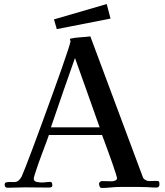

<svg xmlns="http://www.w3.org/2000/svg" viewBox="-20 -926 814 950"><path d="M473 -296Q442 -382 412 -468Q382 -554 351 -639Q321 -554 291 -468Q261 -382 232 -296ZM769 -14Q769 2 754 2Q744 2 732.5 1.5Q721 1 710 0Q688 -1 665.5 -1Q643 -1 620 -1Q609 -1 597.5 -1Q586 -1 574 -1Q552 -1 529 1.5Q506 4 483 4Q476 4 473 -3.5Q470 -11 470 -17Q470 -22 475 -26Q480 -30 484 -30L533 -29Q541 -29 550 -32.5Q559 -36 559 -46Q559 -48 552.5 -68.5Q546 -89 536 -118Q526 -147 515 -176.5Q504 -206 496 -228.5Q488 -251 485 -258H222Q219 -249 210.5 -226Q202 -203 191 -174Q180 -145 170 -116.5Q160 -88 153.5 -67.5Q147 -47 147 -42Q147 -29 161.5 -26Q176 -23 185 -23Q196 -23 206.5 -24.5Q217 -26 227 -26Q236 -26 237.5 -19.5Q239 -13 239 -6Q237 0 232 1Q227 2 222 2Q193 2 163 1.5Q133 1 104 1Q82 1 60.5 2Q39 3 18 3Q3 3 3 -13Q3 -22 12 -24Q21 -26 32.5 -25.5Q44 -25 49 -25Q63 -25 72 -33Q81 -41 87 -52Q91 -61 106.5 -100Q122 -139 144 -198Q166 -257 191 -325.5Q216 -394 240.5 -461.5Q265 -529 285 -586Q305 -643 317 -680Q329 -717 329 -722Q329 -724 327.5 -726.5Q326 -729 326 -731Q326 -734 329 -735Q352 -740 378 -741.5Q404 -743 427 -746L687 -49Q690 -41 699.5 -35.5Q709 -30 718 -30Q727 -30 735.5 -30.5Q744 -31 753 -31Q764 -31 766.5 -27.5Q769 -24 769 -14ZM527 -834 261 -782 247 -830 508 -906Z"/></svg>

Font: Kaisei Opti Medium
Style: Regular
Weight: 500
Designer: Font-Kai, 金井和夫
Foundry: KAZUO KANAI
Version: Version 5.003